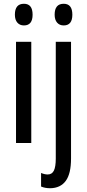

<svg xmlns="http://www.w3.org/2000/svg" viewBox="-20 -759 462 1019"><path d="M107 -739Q153 -739 153 -681Q153 -624 107 -624Q85 -624 72 -639Q59 -654 59 -681Q59 -739 107 -739ZM146 -537V0H65V-537ZM270 -681Q270 -739 318 -739Q364 -739 364 -681Q364 -624 318 -624Q296 -624 283 -639Q270 -654 270 -681ZM247 240Q219 240 198 231V159Q217 167 233 167Q256 167 266 146.5Q276 126 276 83V-537H357V82Q357 163 329 201Q301 239 247 240Z"/></svg>

Font: Noto Sans Tamil ExtraCondensed
Style: Regular
Weight: 400
Width: 2
Designer: Jelle Bosma - Monotype Design Team
Foundry: Monotype Imaging Inc.
Version: Version 2.004; ttfautohint (v1.8.4.7-5d5b)